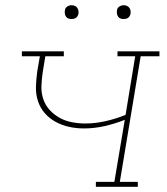

<svg xmlns="http://www.w3.org/2000/svg" viewBox="-20 -717 640 737"><path d="M348 0V-19H419L459 -257Q421 -242 381.5 -233Q342 -224 302 -224Q273 -224 245.5 -230Q218 -236 194 -249Q170 -262 152 -282.5Q134 -303 125.5 -329.5Q117 -356 118 -385Q119 -414 123 -443L133 -501H64V-520H225V-501H154L144 -440Q140 -413 139 -387Q138 -361 146 -337Q154 -313 170.5 -295Q187 -277 208.5 -265Q230 -253 255.5 -248Q281 -243 307 -243Q346 -243 385.5 -252Q425 -261 462 -276L499 -501H431V-520H592V-501H520L440 -19H509V0ZM455 -644Q448 -644 442.5 -646Q437 -648 433.5 -653Q430 -658 429 -664Q428 -670 429 -676Q429 -681 431.5 -685Q434 -689 437.5 -691.5Q441 -694 445.5 -695.5Q450 -697 455 -697Q461 -697 467 -694.5Q473 -692 476.5 -687Q480 -682 481 -676Q482 -670 481 -664Q480 -659 477.5 -655Q475 -651 471.5 -648.5Q468 -646 463.5 -645Q459 -644 455 -644ZM255 -644Q248 -644 242.5 -646Q237 -648 233.5 -653Q230 -658 229 -664Q228 -670 229 -676Q229 -681 231.5 -685Q234 -689 237.5 -691.5Q241 -694 245.5 -695.5Q250 -697 255 -697Q261 -697 267 -694.5Q273 -692 276.5 -687Q280 -682 281 -676Q282 -670 281 -664Q280 -659 277.5 -655Q275 -651 271.5 -648.5Q268 -646 263.5 -645Q259 -644 255 -644Z"/></svg>

Font: Iosevka Etoile Thin Oblique
Style: Regular
Weight: 100
Italic angle: -9°
Designer: Belleve Invis
Foundry: Belleve Invis
Version: Version 15.5.2; ttfautohint (v1.8.4)